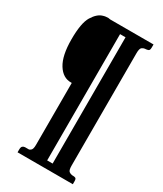

<svg xmlns="http://www.w3.org/2000/svg" viewBox="-215 -787 880 1035"><g transform="rotate(30 225.0 -270.0)"><path d="M366 -618V82Q366 111 375 118Q384 125 395 126Q396 126 397 126Q398 126 399 126Q399 126 399.5 126Q400 126 400 126Q409 126 415.5 129Q422 132 422 148V166H382H78V148Q78 133 84.5 127.5Q91 122 100 122H140Q141 122 142.5 122.5Q144 123 145 123Q147 123 148 123.5Q149 124 150 124H110Q111 124 112.5 124Q114 124 115 124Q126 123 135 115.5Q144 108 144 82V-304H140Q89 -303 57 -354.5Q25 -406 25 -507Q25 -609 50.5 -650.5Q76 -692 107 -701Q116 -704 124 -705Q132 -706 140 -706L152 -704H422V-686Q422 -668 415 -665Q408 -662 399 -661Q398 -661 397.5 -661Q397 -661 397 -661Q396 -661 395.5 -661Q395 -661 394 -661Q384 -660 375 -653Q366 -646 366 -617ZM272 -662H238V124H272Z"/></g></svg>

Font: CAT Schmalfette Thannhaeuser
Style: Regular
Weight: 700
Designer: Peter Wiegel nach Herbert Thanhaeuser 1939/40
Foundry: CAT-Fonts, Peter Wiegel
Version: Version 1.000